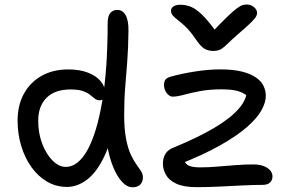

<svg xmlns="http://www.w3.org/2000/svg" viewBox="-20 -803 1267 834"><path d="M271.4 9Q223.8 9 184.5 -14Q145.2 -37 116.6 -77Q88 -117 72.2 -169Q56.4 -221 56.4 -279Q56.4 -346 83.9 -396Q111.4 -446 161.2 -473.8Q211 -501.6 276.4 -501.4Q326 -501.4 362 -487.5Q398 -473.6 417.6 -449.9Q437.2 -426.2 437.2 -394.6Q437.2 -382.4 430.3 -374.9Q423.4 -367.4 414 -367.4Q400.8 -367.4 391.9 -374.4Q383 -381.4 371.4 -390.9Q359.8 -400.4 340.1 -407.4Q320.4 -414.4 286.2 -414.4Q218.4 -414.4 182.2 -378.2Q146 -342 146 -279Q146 -223.6 163.6 -178Q181.2 -132.4 208.7 -105.2Q236.2 -78 265.6 -78Q318.6 -78 359.4 -150.5Q400.2 -223 423.9 -362.3Q447.6 -501.6 447.6 -701.2Q447.6 -733.8 459.4 -746.9Q471.2 -760 489 -760Q513.2 -760 526.1 -736.3Q539 -712.6 538 -668.2Q537.2 -594 532.8 -536.6Q528.4 -479.2 523.9 -424.8Q519.4 -370.4 519.4 -305.2Q519.4 -241.2 527.7 -199.1Q536 -157 548.3 -131.1Q560.6 -105.2 572.4 -88.9Q584.2 -72.6 592.5 -59.8Q600.8 -47 600.8 -31Q600.8 -20.6 596 -10.9Q591.2 -1.2 581 4.6Q570.8 10.4 555.4 10.4Q531.6 10.4 509.5 -13.8Q487.4 -38 470.6 -79.9Q453.8 -121.8 445.3 -175.6Q436.8 -229.4 439.2 -287.8L485 -300.8Q465 -189 431.6 -120.6Q398.2 -52.2 356.6 -21.6Q315 9 271.4 9ZM834.6 10Q778 10 745.8 -5.2Q713.6 -20.4 700.6 -44Q687.6 -67.6 687.6 -91.6Q687.6 -116.2 698.5 -134.5Q709.4 -152.8 734.4 -162.2Q838.2 -204.8 909.4 -246.8Q980.6 -288.8 1017 -330.7Q1053.4 -372.6 1052.2 -412.6L1074.2 -364.8Q1060.2 -383.8 1042.7 -394.6Q1025.2 -405.4 1001.5 -410.2Q977.8 -415 944.8 -415Q889.4 -415 848.3 -407.1Q807.2 -399.2 778.1 -391.2Q749 -383.2 729.8 -383.2Q721.2 -383.2 712.3 -390.3Q703.4 -397.4 697.9 -409.2Q692.4 -421 692.4 -433.6Q692.4 -449 698.9 -457.4Q705.4 -465.8 722.8 -470.4Q770.4 -483.6 828.2 -492.6Q886 -501.6 936.6 -501.6Q993.6 -501.6 1031.6 -491.9Q1069.6 -482.2 1092.6 -465.9Q1115.6 -449.6 1125.1 -429Q1134.6 -408.4 1134.6 -386.8Q1134.6 -357.6 1115.5 -323.5Q1096.4 -289.4 1053.1 -251.4Q1009.8 -213.4 937.5 -172.4Q865.2 -131.4 758.6 -89.2L777 -111.2Q785.6 -89 802.3 -82.5Q819 -76 848.6 -76Q884.2 -76 922.7 -79.2Q961.2 -82.4 1001.6 -85.6Q1042 -88.8 1081 -88.8Q1118.6 -88.8 1141.1 -73.8Q1163.6 -58.8 1163.6 -36Q1163.6 -21 1153 -10.5Q1142.4 0 1122 0Q1083.6 0 1033.8 2.5Q984 5 932.5 7.5Q881 10 834.6 10ZM1051.2 -783.4Q1064.4 -783.4 1074.7 -777.9Q1085 -772.4 1090.8 -764.2Q1096.6 -756 1096.6 -746.2Q1096.6 -739.4 1092 -730.7Q1087.4 -722 1070.1 -705Q1052.8 -688 1015.4 -655.8Q985 -629.4 968.6 -613Q952.2 -596.6 939.6 -589.2Q927 -581.8 906 -581.8Q883.2 -581.8 866.7 -592.3Q850.2 -602.8 830.6 -632.2Q807.8 -665.8 788.2 -684.9Q768.6 -704 753.9 -715Q739.2 -726 731 -735.2Q722.8 -744.4 722.8 -756.6Q722.8 -768 733.7 -775.2Q744.6 -782.4 763 -782.4Q787.2 -782.4 809.7 -773.3Q832.2 -764.2 859.1 -737.8Q886 -711.4 924.2 -658L896 -657.6Q938.6 -702.6 965.2 -728.3Q991.8 -754 1007.6 -765.8Q1023.4 -777.6 1033 -780.5Q1042.6 -783.4 1051.2 -783.4Z"/></svg>

Font: Shantell Sans Light
Style: Regular
Weight: 300
Designer: Stephen Nixon, Anya Danilova, Shantell Martin
Foundry: Arrow Type
Version: Version 1.011;[c5ecc13dd]